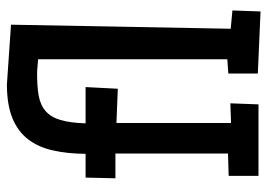

<svg xmlns="http://www.w3.org/2000/svg" viewBox="-128 -638 770 553"><g transform="rotate(-90 256.5 -362.0)"><path d="M502.4 -77.1 499.5 3.9 320.8 -3.9V-88.9L361.8 -91.8V-636.7L327.6 -639.6Q286.1 -640.1 258.1 -635.3Q230 -630.4 212.4 -615Q194.8 -599.6 186.8 -572Q178.7 -544.4 177.2 -500H281.7L276.9 -407.2L178.2 -411.1V-81.1L234.9 -83L231.9 -2H25.9V-87.9L90.3 -89.8V-414.1H19L21 -500H89.4Q89.8 -552.7 99.4 -594.7Q108.9 -636.7 131.6 -666Q154.3 -695.3 192.6 -710.9Q231 -726.6 289.6 -726.6L461.4 -714.8L449.7 -82Z"/></g></svg>

Font: Maiden Orange
Style: Regular
Weight: 400
Designer: Astigmatic (AOETI)
Foundry: Astigmatic (AOETI)
Version: Version 1.001